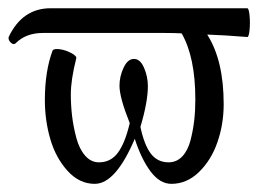

<svg xmlns="http://www.w3.org/2000/svg" viewBox="-20 -435 634 466"><path d="M210 11.2Q172.4 11.2 143.8 -20.5Q115.2 -52.2 102.1 -97.4Q88.9 -142.6 88.9 -191.9Q88.9 -262.7 107.9 -313Q112.3 -317.4 125.7 -315.4Q139.2 -313.5 153.1 -306.2Q167 -298.8 165 -293Q151.9 -241.2 151.9 -206.1Q151.9 -179.2 155 -153.1Q158.2 -127 165.3 -100.3Q172.4 -73.7 186.5 -57.4Q200.7 -41 220.2 -41Q249 -41 266.4 -64.7Q283.7 -88.4 294.9 -136.2Q270 -198.2 270 -227.1Q270 -249.5 280 -270.8Q290 -292 305.2 -292Q320.3 -292 329.6 -270.5Q338.9 -249 338.9 -226.1Q338.9 -187.5 320.8 -127Q330.1 -83 346.2 -62Q362.3 -41 389.2 -41Q408.7 -41 422.4 -55.4Q436 -69.8 442.4 -94.5Q448.7 -119.1 451.4 -142.8Q454.1 -166.5 454.1 -193.8Q454.1 -295.9 420.9 -354Q405.8 -355 378.9 -355H84Q43 -355 18.1 -330.1Q13.2 -325.2 6.3 -331.5Q-0.5 -337.9 1 -345.2Q34.2 -415 103 -415H580.1Q584 -415 585.7 -397.5Q587.4 -379.9 585.7 -362.3Q584 -344.7 580.1 -345.2Q525.9 -349.6 482.9 -351.1Q522.9 -288.6 522.9 -182.1Q522.9 -133.8 507.8 -90.1Q492.7 -46.4 463.1 -17.6Q433.6 11.2 396 11.2Q368.2 11.2 345.7 -18.6Q323.2 -48.3 307.1 -98.1Q260.7 11.2 210 11.2Z"/></svg>

Font: Junicode SmCond Light
Style: Regular
Weight: 300
Width: 4
Designer: Peter S. Baker
Version: Version 2.206